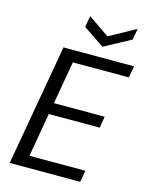

<svg xmlns="http://www.w3.org/2000/svg" viewBox="-132 -989 827 1071"><g transform="rotate(15 281.0 -453.5)"><path d="M31 0 154 -700H562L549 -633H226L183 -386H476L465 -320H171L127 -67H450L438 0ZM527 -907 515 -842 363 -760 241 -842 253 -907 375 -823Z"/></g></svg>

Font: DM Sans 20pt
Style: Italic
Weight: 400
Italic angle: -10°
Version: Version 4.004;gftools[0.9.30]